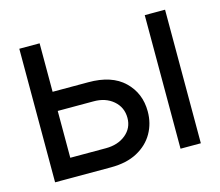

<svg xmlns="http://www.w3.org/2000/svg" viewBox="-83 -652 869 758"><g transform="rotate(-15 351.5 -273.0)"><path d="M126 -347.7H282.2Q377.9 -348.1 428.7 -299.3Q479.5 -250.5 479.5 -175.8Q479.5 -127 456.8 -87.2Q434.1 -47.4 390.1 -23.7Q346.2 0 282.2 0H53.7V-545.9H136.7V-78.1H282.2Q331.5 -78.1 363.5 -104.2Q395.5 -130.4 395.5 -171.9Q395.5 -215.3 363.5 -242.7Q331.5 -270 282.2 -269.5H126ZM566.4 0V-545.9H649.4V0Z"/></g></svg>

Font: Inter Tight
Style: Regular
Weight: 400
Designer: Rasmus Andersson
Foundry: rsms
Version: Version 3.002